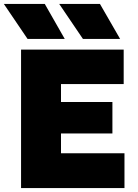

<svg xmlns="http://www.w3.org/2000/svg" viewBox="-30 -951 700 971"><path d="M76.5 0V-700H595.5V-526H278.5V-435H538.5V-276H278.5V-176H599.5V0ZM577.5 -754H389.5L269.5 -931H475.5ZM297.5 -754H109.5L-10.5 -931H196.5Z"/></svg>

Font: Geologica Cursive Black
Style: Regular
Weight: 900
Designer: Sindre Bremnes, Frode Helland
Foundry: Monokrom Skriftforlag AS
Version: Version 1.010;gftools[0.9.28]